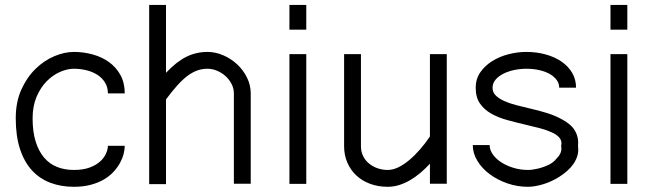

<svg xmlns="http://www.w3.org/2000/svg" viewBox="-20 -735 2608 768"><path d="M411.6 -361.3Q411.6 -386.2 400.1 -404.8Q388.7 -423.3 369.9 -435.5Q351.1 -447.8 326.4 -453.9Q301.8 -460 275.4 -460Q249 -460 220 -447.3Q190.9 -434.6 166.5 -409.7Q142.1 -384.8 126.2 -347.7Q110.4 -310.5 110.4 -261.7Q110.4 -208 122.6 -168.9Q134.8 -129.9 156.5 -104.5Q178.2 -79.1 208.5 -67.1Q238.8 -55.2 275.4 -55.2Q313.5 -55.2 339.6 -65.2Q365.7 -75.2 381.6 -90.1Q397.5 -105 404.5 -121.8Q411.6 -138.7 411.6 -151.9H479Q479 -136.7 474.4 -118.9Q469.7 -101.1 459.7 -82.8Q449.7 -64.5 433.8 -47.4Q418 -30.3 395.5 -17.1Q373 -3.9 343 4.2Q313 12.2 275.4 12.2Q224.1 12.2 181.4 -3.9Q138.7 -20 107.9 -53.5Q77.1 -86.9 60.1 -138.7Q43 -190.4 43 -261.7Q43 -327.1 65.4 -376.7Q87.9 -426.3 122.3 -459.7Q156.7 -493.2 197.5 -510.3Q238.3 -527.3 275.4 -527.3Q314.5 -527.3 351.3 -517.1Q388.2 -506.8 416.5 -486.3Q444.8 -465.8 461.9 -434.6Q479 -403.3 479 -361.3Z M644 -715.3V-443.8Q686 -488.3 725.3 -507.8Q764.6 -527.3 809.6 -527.3Q842.3 -527.3 873.5 -513.7Q904.8 -500 929.2 -477.1Q953.6 -454.1 968.3 -424.1Q982.9 -394 982.9 -361.8V0H915.5V-361.8Q915.5 -380.9 906.5 -398.7Q897.5 -416.5 882.6 -430.2Q867.7 -443.8 848.6 -451.9Q829.6 -460 809.6 -460Q788.1 -460 768.6 -452.9Q749 -445.8 729.2 -430.9Q709.5 -416 688.7 -392.8Q668 -369.6 644 -337.4V1.5H576.7V-715.3Z M1205.1 -518.6V0.5H1137.7V-518.6ZM1137.7 -616.2V-715.3H1205.1V-616.2Z M1699.7 0V-80.1Q1681.2 -60.1 1660.9 -43Q1640.6 -25.9 1619.4 -13.7Q1598.1 -1.5 1575.9 5.4Q1553.7 12.2 1531.2 12.2Q1492.7 12.2 1460.4 0.2Q1428.2 -11.7 1405.3 -33.2Q1382.3 -54.7 1369.4 -84.5Q1356.4 -114.3 1356.4 -149.9V-518.6H1423.8V-149.9Q1423.8 -128.9 1432.1 -111.6Q1440.4 -94.2 1455.1 -81.8Q1469.7 -69.3 1489.3 -62.3Q1508.8 -55.2 1531.2 -55.2Q1551.8 -55.2 1573.7 -65.9Q1595.7 -76.7 1617.4 -95Q1639.2 -113.3 1660.2 -137.5Q1681.2 -161.6 1699.7 -189V-518.6H1767.1V0Z M2216.8 -384.3Q2216.8 -401.4 2206.5 -415.3Q2196.3 -429.2 2178.7 -439.2Q2161.1 -449.2 2137 -454.6Q2112.8 -460 2085 -460Q2061.5 -460 2037.6 -455.1Q2013.7 -450.2 1994.1 -440.4Q1974.6 -430.7 1962.4 -416.5Q1950.2 -402.3 1950.2 -383.8Q1950.2 -365.7 1963.1 -353Q1976.1 -340.3 1997.3 -330.8Q2018.6 -321.3 2044.9 -314.5Q2071.3 -307.6 2098.6 -301.3Q2135.7 -293 2169.2 -282.5Q2202.6 -272 2231.9 -255.4Q2246.6 -247.1 2258.5 -237.1Q2270.5 -227.1 2278.6 -214.1Q2286.6 -201.2 2290.3 -185.8Q2293.9 -170.4 2292 -151.4Q2294.9 -130.4 2289.6 -112.3Q2284.2 -94.2 2273.4 -78.9Q2262.7 -63.5 2248 -50.8Q2233.4 -38.1 2217.3 -27.8Q2184.6 -7.3 2151.1 2.4Q2117.7 12.2 2091.8 12.2Q2048.8 12.2 2009 -1.7Q1969.2 -15.6 1938.5 -38.6Q1907.7 -61.5 1889.4 -91.8Q1871.1 -122.1 1871.1 -154.8H1938.5Q1938.5 -135.3 1951.4 -117.2Q1964.4 -99.1 1985.6 -85.4Q2006.8 -71.8 2034.4 -63.5Q2062 -55.2 2091.8 -55.2Q2109.4 -55.2 2133.5 -61Q2157.7 -66.9 2180.2 -78.6Q2191.4 -85 2198.5 -92.3Q2205.6 -99.6 2213.4 -108.9Q2229 -127.4 2224.6 -151.4Q2229 -169.9 2218.5 -183.1Q2208 -196.3 2187 -205.6Q2166 -215.3 2138.9 -222.4Q2111.8 -229.5 2084 -235.8Q2046.4 -244.6 2010.3 -254.4Q1974.1 -264.2 1945.8 -280Q1917.5 -295.9 1900.1 -320.6Q1882.8 -345.2 1882.8 -383.8Q1882.8 -418.9 1901.1 -445.6Q1919.4 -472.2 1948.7 -490.5Q1978 -508.8 2013.9 -518.1Q2049.8 -527.3 2085 -527.3Q2127 -527.3 2163.3 -517.1Q2199.7 -506.8 2226.6 -488.3Q2253.4 -469.7 2268.8 -443.4Q2284.2 -417 2284.2 -384.3Z M2489.3 -518.6V0.5H2421.9V-518.6ZM2421.9 -616.2V-715.3H2489.3V-616.2Z"/></svg>

Font: AnjaliOldLipi
Style: Regular
Weight: 400
Italic angle: -12°
Designer: Kevin & Siji
Foundry: Kevin & Siji
Version: Version 0.730 2004